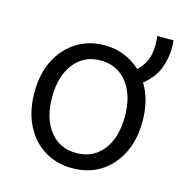

<svg xmlns="http://www.w3.org/2000/svg" viewBox="-97 -716 783 818"><g transform="rotate(15 294.5 -307.0)"><path d="M292 12Q223 12 169 -21.5Q115 -55 84.5 -116Q54 -177 54 -259Q54 -341 84.5 -401.5Q115 -462 169 -496Q223 -530 292 -530Q340 -530 380 -513.5Q420 -497 451 -468Q477 -492 488.5 -520.5Q500 -549 500 -589Q500 -598 499 -610Q498 -622 497 -626H569Q570 -619 570.5 -610Q571 -601 571 -595Q571 -548 554 -502.5Q537 -457 490 -419Q510 -387 520.5 -346.5Q531 -306 531 -259Q531 -177 500.5 -116Q470 -55 416.5 -21.5Q363 12 292 12ZM292 -55Q366 -55 409.5 -110Q453 -165 453 -259Q453 -352 409.5 -407.5Q366 -463 292 -463Q219 -463 175.5 -407.5Q132 -352 132 -259Q132 -165 175.5 -110Q219 -55 292 -55Z"/></g></svg>

Font: Ubuntu Sans
Style: Regular
Weight: 400
Designer: Dalton Maag Ltd
Foundry: Dalton Maag Ltd
Version: Version 1.006; ttfautohint (v1.8.4.7-5d5b)